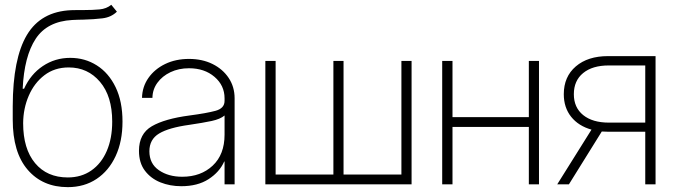

<svg xmlns="http://www.w3.org/2000/svg" viewBox="-20 -770 2822 802"><path d="M444.8 -750 468.3 -721.2Q444.3 -697.8 407.7 -693.4Q371.1 -689 328.6 -688Q317.4 -688 305.7 -687.5Q293.9 -687 281.7 -686.5Q176.8 -680.7 128.9 -607.7Q81.1 -534.7 74.7 -399.4H80.6Q107.9 -460 158.9 -494.1Q210 -528.3 273.4 -528.3Q335 -528.3 384.5 -496.8Q434.1 -465.3 462.9 -405.8Q491.7 -346.2 491.7 -262.2Q491.7 -179.7 463.1 -118.2Q434.6 -56.6 383.3 -22.5Q332 11.7 263.2 11.7Q158.2 11.7 95.7 -60.8Q33.2 -133.3 33.2 -270V-326.2Q33.7 -525.4 92.3 -623.8Q150.9 -722.2 277.8 -727.5Q291.5 -728 304.4 -728Q317.4 -728 330.1 -728Q366.7 -728 395.8 -730.7Q424.8 -733.4 444.8 -750ZM263.2 -28.8Q319.8 -28.8 361.6 -57.9Q403.3 -86.9 426 -139.4Q448.7 -191.9 448.7 -262.2Q448.7 -368.2 397.7 -428.2Q346.7 -488.3 267.1 -488.3Q208 -488.3 165.5 -455.8Q123 -423.3 100.1 -370.1Q77.1 -316.9 76.7 -255.4Q76.7 -148.4 126.5 -88.6Q176.3 -28.8 263.2 -28.8Z M737.3 7.8Q689.9 7.8 649.9 -8.3Q609.9 -24.4 585.2 -57.1Q560.5 -89.8 560.5 -140.1Q560.5 -211.4 614.3 -242.7Q668 -273.9 771.5 -287.6Q842.3 -296.9 880.1 -307.1Q918 -317.4 918 -348.6V-359.4Q918 -413.1 876 -449Q834 -484.9 769.5 -484.9Q726.6 -484.9 692.1 -468.5Q657.7 -452.1 637.5 -424.3Q617.2 -396.5 616.7 -361.3H573.2Q574.2 -407.7 600.1 -444.6Q626 -481.4 669.9 -502.7Q713.9 -523.9 769.5 -523.9Q824.7 -523.9 867.7 -502.7Q910.6 -481.4 935.3 -444.3Q960 -407.2 960 -359.4V0H918V-95.2H916.5Q897 -51.3 851.3 -21.7Q805.7 7.8 737.3 7.8ZM741.2 -31.7Q818.8 -31.7 868.4 -78.1Q918 -124.5 918 -207.5V-287.6Q900.4 -272.5 863.8 -264.6Q827.1 -256.8 770.5 -248.5Q685.5 -236.8 644.8 -212.4Q604 -188 604 -138.2Q604 -86.4 643.6 -59.1Q683.1 -31.7 741.2 -31.7Z M1088.4 -515.6H1131.3V-41H1372.6V-515.6H1415V-41H1656.7V-515.6H1699.2V0H1088.4Z M1870.1 -515.6V-280.8H2189V-515.6H2231.4V0H2189V-239.7H1870.1V0H1827.1V-515.6Z M2718.3 0H2675.3V-219.7H2521Q2506.8 -219.7 2493.7 -220.7L2356.4 0H2307.6L2450.7 -228.5Q2396.5 -243.7 2365.7 -282.2Q2335 -320.8 2335 -376.5Q2335 -449.7 2385.3 -492.7Q2435.5 -535.6 2519.5 -535.6H2718.3ZM2675.3 -257.8V-496.6H2522.5Q2454.6 -496.6 2415.8 -464.8Q2377 -433.1 2377 -376.5Q2377 -320.8 2416 -289.3Q2455.1 -257.8 2523.4 -257.8Z"/></svg>

Font: Inter Display ExtraLight
Style: Regular
Weight: 200
Designer: Rasmus Andersson
Foundry: rsms
Version: Version 4.000;git-a52131595